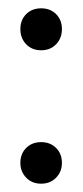

<svg xmlns="http://www.w3.org/2000/svg" viewBox="-20 -437 199 462"><path d="M29 -367Q29 -389 43 -403Q57 -417 79 -417Q101 -417 115 -403Q129 -389 129 -367Q129 -345 115 -330.5Q101 -316 79 -316Q57 -316 43 -330.5Q29 -345 29 -367ZM29 -45Q29 -67 43 -81Q57 -95 79 -95Q101 -95 115 -81Q129 -67 129 -45Q129 -24 115 -9.5Q101 5 79 5Q57 5 43 -9.5Q29 -24 29 -45Z"/></svg>

Font: Moniqa SemBd Heading
Style: Regular
Weight: 600
Designer: Rajesh Rajput
Foundry: Rajesh Rajput
Version: Version 1.000